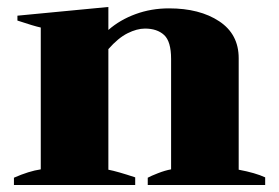

<svg xmlns="http://www.w3.org/2000/svg" viewBox="-20 -531 801 551"><path d="M741 -22V0H404V-21Q413 -26 433.5 -34Q454 -42 471 -45V-362Q471 -412 451 -430.5Q431 -449 396 -449Q373 -449 346 -435.5Q319 -422 291 -390V-44Q317 -39 368 -22V0H20V-21Q63 -40 97 -45V-452Q78 -456 30 -472V-486L291 -511V-445Q324 -474 369 -490.5Q414 -507 465 -507Q553 -507 609 -470Q665 -433 665 -364V-44Q713 -35 741 -22Z"/></svg>

Font: Trirong Black
Style: Regular
Weight: 900
Designer: Katatrad Team
Foundry: CadsonDemak
Version: Version 1.001